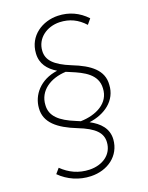

<svg xmlns="http://www.w3.org/2000/svg" viewBox="-165 -792 829 1072"><g transform="rotate(-20 249.0 -255.5)"><path d="M185 197C283 200 365 142 372 46C376 -18 336 -59 280 -89C373 -101 451 -156 455 -248C462 -332 397 -382 295 -422C199 -461 165 -500 168 -553C172 -627 238 -673 313 -671C372 -669 418 -646 457 -603L482 -633C437 -681 381 -706 317 -708C226 -711 136 -655 130 -552C126 -491 159 -451 208 -421C104 -407 46 -335 41 -259C34 -176 99 -123 205 -81C302 -43 336 -5 333 48C329 121 266 162 190 160C126 158 74 133 31 91L6 120C53 167 116 195 185 197ZM81 -263C85 -347 160 -395 251 -399L277 -388C347 -359 420 -323 415 -242C412 -154 327 -113 236 -111L210 -122C124 -157 76 -198 81 -263Z"/></g></svg>

Font: Fixel Display 20240404 ExLight
Style: Italic
Weight: 200
Italic angle: -10°
Designer: AlfaBravo + MacPaw
Foundry: Kyrylo Tkachov, Marchela Mozhyna, Serhii Makarenko, Maria Weinstein, Zakhar Kryvoshyya
Version: Version 1.211;Glyphs 3.2 (3225)